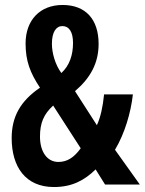

<svg xmlns="http://www.w3.org/2000/svg" viewBox="-20 -743 583 773"><path d="M232 -723C141 -723 83 -662 83 -568C83 -498 101 -450 141 -390C62 -336 27 -273 27 -187C27 -71 83 10 197 10C269 10 319 -16 365 -61L403 0H543L443 -140C482 -205 507 -290 515 -363H399C394 -313 385 -271 370 -239L282 -376C344 -429 377 -489 377 -566C377 -665 325 -723 232 -723ZM231 -638C258 -638 274 -615 274 -570C274 -522 260 -479 227 -449C202 -483 189 -530 189 -567C189 -614 206 -638 231 -638ZM194 -318 305 -146C278 -109 251 -91 215 -91C169 -91 141 -133 141 -193C141 -248 156 -283 194 -318Z"/></svg>

Font: Noto Sans Myanmar ExtraCondensed SemiBold
Style: Regular
Weight: 600
Width: 2
Designer: Monotype Design Team
Foundry: Monotype Imaging Inc.
Version: Version 2.107